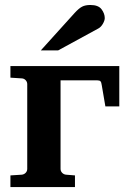

<svg xmlns="http://www.w3.org/2000/svg" viewBox="-20 -754 521 774"><path d="M460.9 -325.2H404.8L390.1 -411.1Q388.7 -422.4 385 -426.3Q381.3 -430.2 371.1 -430.2H224.1V-73.2Q224.1 -64 230.5 -57.4Q236.8 -50.8 246.1 -49.8L282.2 -46.9V0H22V-46.9L67.9 -49.8Q77.1 -50.8 83.5 -57.4Q89.8 -64 89.8 -73.2V-415Q89.8 -423.8 83.5 -430.7Q77.1 -437.5 67.9 -438L22 -440.9V-487.8H460.9ZM402.3 -681.2Q402.3 -671.4 394.8 -658.2Q387.2 -645 376.5 -639.2L214.4 -550.8H144.5L281.2 -702.1Q298.3 -720.7 311.3 -727.3Q324.2 -733.9 344.2 -733.9Q376.5 -733.9 389.4 -716.6Q402.3 -699.2 402.3 -681.2Z"/></svg>

Font: Charis
Style: Bold
Weight: 700
Designer: Walt Agee, Miriam Martin, Annie Olsen, Victor Gaultney, Lorna Priest, Alan Ward, Bob Hallissy, Martin Hosken, Sharon Cor
Foundry: SIL Global
Version: Version 7.000